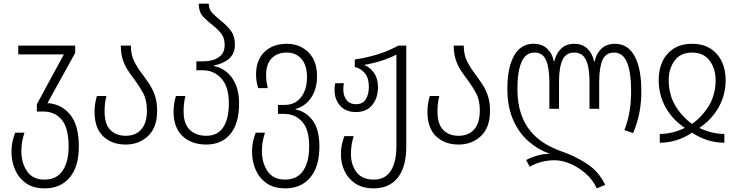

<svg xmlns="http://www.w3.org/2000/svg" viewBox="-20 -782 4043 1052"><path d="M225 250Q162 250 122 221.5Q82 193 62.5 147.5Q43 102 43 51Q43 17 49.5 -10.5Q56 -38 63 -55H114Q108 -38 102.5 -11.5Q97 15 97 49Q98 113 129 157.5Q160 202 224 202Q290 202 323 153.5Q356 105 356 20Q356 -79 319 -125Q282 -171 216 -171H182V-211L330 -484H80V-532H392V-492L240 -217Q315 -213 363.5 -155Q412 -97 412 21Q412 131 362 190.5Q312 250 225 250Z M669 10Q592 10 545 -35.5Q498 -81 498 -169Q498 -194 501.5 -215Q505 -236 511 -256H563Q558 -237 555.5 -216.5Q553 -196 553 -171Q553 -102 584.5 -70Q616 -38 668 -38Q724 -38 754.5 -73.5Q785 -109 785 -176Q785 -234 764.5 -271.5Q744 -309 719 -343Q700 -368 682.5 -394Q665 -420 653.5 -453.5Q642 -487 642 -532H697Q697 -482 715.5 -445.5Q734 -409 759 -377Q779 -350 798 -321.5Q817 -293 829 -257.5Q841 -222 841 -175Q841 -84 791.5 -37Q742 10 669 10Z M1110 10Q1029 10 980 -36.5Q931 -83 931 -169Q931 -194 934.5 -215Q938 -236 944 -256H996Q991 -237 988.5 -216.5Q986 -196 986 -171Q986 -104 1019.5 -71Q1053 -38 1110 -38Q1172 -38 1203 -84.5Q1234 -131 1234 -217Q1234 -307 1193 -352Q1152 -397 1091 -397H1056V-446H1094Q1146 -446 1178.5 -468.5Q1211 -491 1211 -535Q1211 -574 1192.5 -597.5Q1174 -621 1150 -640Q1120 -663 1094.5 -689Q1069 -715 1069 -762H1124Q1124 -730 1144.5 -709.5Q1165 -689 1192 -667Q1220 -645 1243.5 -615.5Q1267 -586 1267 -537Q1267 -489 1236.5 -461.5Q1206 -434 1152 -423V-420Q1188 -414 1219.5 -389.5Q1251 -365 1270.5 -321.5Q1290 -278 1290 -215Q1290 -105 1242 -47.5Q1194 10 1110 10Z M1543 250Q1480 250 1440 221.5Q1400 193 1380.5 147.5Q1361 102 1361 51Q1361 17 1367.5 -10.5Q1374 -38 1381 -55H1432Q1426 -38 1420.5 -11.5Q1415 15 1415 49Q1416 113 1447 157.5Q1478 202 1542 202Q1608 202 1641 153.5Q1674 105 1674 20Q1674 -73 1635.5 -115.5Q1597 -158 1536 -158H1503V-207H1538Q1596 -207 1629 -248.5Q1662 -290 1662 -360Q1662 -424 1632 -459Q1602 -494 1551 -494Q1500 -494 1469 -463Q1438 -432 1438 -371Q1438 -350 1440.5 -333Q1443 -316 1447 -299H1395Q1383 -334 1383 -374Q1383 -453 1429 -497.5Q1475 -542 1551 -542Q1623 -542 1670 -495.5Q1717 -449 1717 -364Q1717 -296 1686 -248.5Q1655 -201 1600 -185V-182Q1657 -171 1693.5 -121.5Q1730 -72 1730 21Q1730 131 1680 190.5Q1630 250 1543 250Z M2028 250Q1967 250 1927 223.5Q1887 197 1867.5 154.5Q1848 112 1848 65Q1848 31 1854 6.5Q1860 -18 1867 -36H1918Q1912 -19 1907.5 6Q1903 31 1903 62Q1903 121 1933.5 161.5Q1964 202 2028 202Q2091 202 2121.5 153.5Q2152 105 2152 18V-483Q2116 -464 2071 -449.5Q2026 -435 1978 -427V-425Q2009 -412 2030 -381.5Q2051 -351 2051 -305Q2051 -245 2019.5 -206.5Q1988 -168 1931 -168Q1874 -168 1843.5 -203Q1813 -238 1813 -288Q1813 -309 1817 -326H1864Q1861 -309 1861 -292Q1861 -257 1879 -234Q1897 -211 1931 -211Q1967 -211 1984 -237.5Q2001 -264 2001 -307Q2001 -355 1978.5 -381.5Q1956 -408 1924 -415V-456Q1992 -466 2052 -485Q2112 -504 2162 -532H2206V21Q2206 133 2159.5 191.5Q2113 250 2028 250Z M2493 10Q2416 10 2369 -35.5Q2322 -81 2322 -169Q2322 -194 2325.5 -215Q2329 -236 2335 -256H2387Q2382 -237 2379.5 -216.5Q2377 -196 2377 -171Q2377 -102 2408.5 -70Q2440 -38 2492 -38Q2548 -38 2578.5 -73.5Q2609 -109 2609 -176Q2609 -234 2588.5 -271.5Q2568 -309 2543 -343Q2524 -368 2506.5 -394Q2489 -420 2477.5 -453.5Q2466 -487 2466 -532H2521Q2521 -482 2539.5 -445.5Q2558 -409 2583 -377Q2603 -350 2622 -321.5Q2641 -293 2653 -257.5Q2665 -222 2665 -175Q2665 -84 2615.5 -37Q2566 10 2493 10Z M3250 250Q3229 204 3190 169.5Q3151 135 3105.5 115.5Q3060 96 3018 96Q2980 96 2944 106Q2908 116 2882 132L2863 95Q2888 81 2922 71Q2956 61 2988 61V59Q2927 37 2875 -8.5Q2823 -54 2791.5 -125.5Q2760 -197 2760 -296Q2760 -411 2796.5 -476.5Q2833 -542 2903 -542Q2950 -542 2978 -515.5Q3006 -489 3015 -445H3017Q3027 -489 3054.5 -515.5Q3082 -542 3126 -542Q3171 -542 3198.5 -515.5Q3226 -489 3235 -445H3238Q3247 -489 3275.5 -515.5Q3304 -542 3350 -542Q3420 -542 3457 -474.5Q3494 -407 3494 -283Q3494 -218 3483 -163Q3472 -108 3449 -53L3401 -69Q3421 -120 3429.5 -172Q3438 -224 3438 -283Q3438 -386 3415.5 -440Q3393 -494 3344 -494Q3300 -494 3281.5 -453.5Q3263 -413 3263 -333V-186H3210V-333Q3210 -412 3191 -453Q3172 -494 3126 -494Q3081 -494 3062 -453.5Q3043 -413 3043 -333V-186H2990V-333Q2990 -412 2971.5 -453Q2953 -494 2909 -494Q2860 -494 2837.5 -442Q2815 -390 2815 -296Q2815 -216 2835 -158Q2855 -100 2889.5 -60Q2924 -20 2967 5.5Q3010 31 3056 47Q3132 73 3197 116Q3262 159 3296 231Z M3595 0V-48Q3662 -48 3730 -80V-83Q3665 -126 3627 -194Q3589 -262 3589 -344Q3589 -400 3609.5 -444.5Q3630 -489 3671 -515.5Q3712 -542 3772 -542Q3832 -542 3873 -515.5Q3914 -489 3935 -444.5Q3956 -400 3956 -344Q3956 -262 3917.5 -194Q3879 -126 3814 -83V-80Q3883 -48 3949 -48V0Q3855 0 3772 -55Q3689 0 3595 0ZM3772 -103Q3828 -143 3864.5 -203.5Q3901 -264 3901 -344Q3901 -406 3868 -450Q3835 -494 3772 -494Q3709 -494 3676.5 -450Q3644 -406 3644 -344Q3644 -264 3680 -203.5Q3716 -143 3772 -103Z"/></svg>

Font: Noto Sans Georgian Condensed Light
Style: Regular
Weight: 300
Width: 3
Designer: Monotype Design Team, Akaki Razmadze
Foundry: Google LLC
Version: Version 2.005; ttfautohint (v1.8.4.7-5d5b)